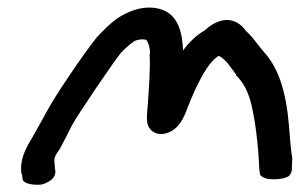

<svg xmlns="http://www.w3.org/2000/svg" viewBox="-20 -581 807 517"><path d="M383 -435C385 -398 381 -342 378 -300C376 -280 375 -265 376 -255C377 -237 390 -224 405 -221C407 -221 411 -220 414 -220C461 -222 478 -272 485 -291C491 -306 498 -323 507 -343C526 -382 546 -417 568 -430C570 -431 576 -429 592 -412L616 -380L615 -379C633 -361 644 -342 653 -314C667 -267 676 -185 678 -128L680 -111C682 -107 690 -102 698 -100C719 -96 746 -99 758 -107C765 -115 767 -123 766 -132L767 -154V-155C765 -165 763 -182 761 -206C755 -296 744 -384 689 -443C674 -460 663 -479 642 -498C619 -531 578 -542 531 -499C507 -485 488 -466 473 -445C471 -489 462 -543 410 -557C365 -569 322 -549 295 -531C277 -518 260 -501 241 -481C223 -458 197 -423 163 -372C110 -294 99 -266 66 -209C48 -180 32 -148 38 -112L39 -113L41 -97C46 -85 74 -82 91 -84C109 -88 135 -102 128 -126L127 -141C125 -155 127 -160 141 -180L142 -181V-182C151 -199 162 -219 173 -242C188 -271 287 -416 305 -438C318 -452 331 -463 339 -468L341 -470C348 -473 353 -474 359 -475H366C367 -475 370 -474 374 -474C379 -466 384 -454 384 -438Z"/></svg>

Font: Stray Cat
Style: BlkObl
Weight: 900
Version: Version 1.0